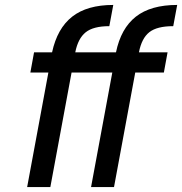

<svg xmlns="http://www.w3.org/2000/svg" viewBox="-20 -758 738 778"><path d="M176 -464H103L118 -546H191Q212 -643 272.5 -690.5Q333 -738 439 -738L423 -652Q358 -652 327 -627Q296 -602 285 -546H450Q470 -643 530.5 -690.5Q591 -738 698 -738L682 -652Q616 -652 585 -627.5Q554 -603 543 -546H659L644 -464H528L442 0H349L435 -464H270L184 0H90Z"/></svg>

Font: Involve Medium Oblique
Style: Italic
Weight: 500
Italic angle: -10.5°
Designer: Stefan Peev
Foundry: Context Ltd.
Version: Version 1.001